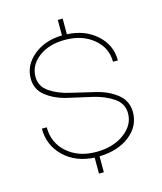

<svg xmlns="http://www.w3.org/2000/svg" viewBox="-135 -918 959 1138"><g transform="rotate(-15 344.5 -348.5)"><path d="M359 25V123H329V25Q215 19 143 -50Q71 -119 71 -222H101Q101 -126 170.5 -65.5Q240 -5 348 -5Q451 -5 519.5 -55Q588 -105 588 -178Q588 -238 536 -273.5Q484 -309 410 -326Q336 -342 262 -359.5Q188 -377 136 -417.5Q84 -458 84 -525Q84 -607 153 -664.5Q222 -722 329 -725V-820H359V-724Q468 -719 539.5 -655Q611 -591 611 -496H581Q581 -582 512.5 -638.5Q444 -695 338 -695Q240 -695 177 -647Q114 -599 114 -528Q114 -469 165.5 -434Q217 -399 291 -383Q365 -366 439 -348Q513 -330 565 -288.5Q617 -247 618 -178Q618 -91 545.5 -34.5Q473 22 359 25Z"/></g></svg>

Font: Metropolitano Thin
Style: Regular
Weight: 250
Designer: Fonts by Alex Slobzheninov & Chris M. Simpson / Changes by Cristiano Sobral
Foundry: Fonts by Alex Slobzheninov & Chris M. Simpson / Changes by Cristiano Sobral
Version: Version 1.00;August 30, 2020;FontCreator 13.0.0.2681 64-bit